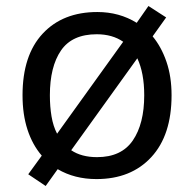

<svg xmlns="http://www.w3.org/2000/svg" viewBox="-20 -586 645 639"><path d="M551 -269Q551 -136 483.5 -63Q416 10 301 10Q228 10 172 -23L132 33L74 -6L119 -68Q88 -104 71.5 -154.5Q55 -205 55 -269Q55 -402 122 -474Q189 -546 304 -546Q377 -546 435 -510L474 -566L533 -528L488 -465Q517 -430 534 -380.5Q551 -331 551 -269ZM146 -269Q146 -231 151.5 -198.5Q157 -166 170 -141L390 -447Q354 -472 302 -472Q220 -472 183 -418Q146 -364 146 -269ZM460 -269Q460 -343 437 -392L217 -86Q251 -63 303 -63Q384 -63 422 -118.5Q460 -174 460 -269Z"/></svg>

Font: Noto Sans Tifinagh Hawad
Style: Regular
Weight: 400
Designer: JamraPatel
Foundry: JamraPatel LLC
Version: Version 2.006; ttfautohint (v1.8.4.7-5d5b)